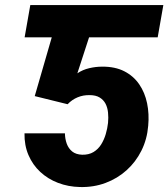

<svg xmlns="http://www.w3.org/2000/svg" viewBox="-20 -731 667 761"><path d="M248 -710.9 225.6 -583H77.6L100.1 -710.9ZM248 -317.9 117.7 -350.1 222.2 -710.9H627.4L605 -583H333L286.6 -440.4Q307.6 -454.6 333.5 -460.7Q359.4 -466.8 384.3 -466.8Q436 -467.3 472.7 -448.5Q509.3 -429.7 531.7 -397Q554.2 -364.3 563 -321.8Q571.8 -279.3 567.4 -232.4Q563 -178.7 540.5 -133.8Q518.1 -88.9 481.7 -56.2Q445.3 -23.4 398.2 -5.9Q351.1 11.7 296.9 10.3Q250.5 9.3 210.2 -6.1Q169.9 -21.5 139.6 -49.6Q109.4 -77.6 92.8 -116.5Q76.2 -155.3 77.1 -202.6H237.3Q237.8 -180.2 244.6 -161.4Q251.5 -142.6 266.1 -130.6Q280.8 -118.7 305.7 -117.7Q332 -117.2 350.6 -128.4Q369.1 -139.6 380.9 -158.4Q392.6 -177.2 399.2 -199.7Q405.8 -222.2 408.2 -244.1Q410.2 -265.1 408.2 -284.9Q406.2 -304.7 398.2 -320.1Q390.1 -335.4 374.8 -344.7Q359.4 -354 335 -354Q309.6 -354.5 287.4 -345.2Q265.1 -335.9 248 -317.9Z"/></svg>

Font: Roboto Black
Style: Italic
Weight: 900
Italic angle: -12°
Designer: Christian Robertson
Foundry: Google
Version: Version 3.0; 2020